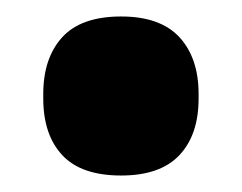

<svg xmlns="http://www.w3.org/2000/svg" viewBox="-20 -198 294 233"><path d="M127 15Q78.5 15 55.5 -9.8Q32.5 -34.5 32.5 -78.5V-84Q32.5 -127.5 55.5 -152.8Q78.5 -178 127 -178Q174.5 -178 197.8 -152.8Q221 -127.5 221 -84V-78.5Q221 -34.5 197.8 -9.8Q174.5 15 127 15Z"/></svg>

Font: Anek Gurmukhi ExtraBold
Style: Regular
Weight: 800
Designer: Sarang Kulkarni (Gurmukhi), Yesha Goshar (Latin)
Foundry: Ek Type
Version: Version 1.003